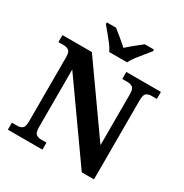

<svg xmlns="http://www.w3.org/2000/svg" viewBox="-207 -1093 1203 1255"><g transform="rotate(30 394.0 -465.5)"><path d="M28 0V-53H70Q91 -53 106 -64Q121 -75 121 -118V-600Q121 -640 105.5 -650.5Q90 -661 70 -661H28V-714H250L603 -215V-600Q603 -640 587.5 -650.5Q572 -661 552 -661H510V-714H771V-661H729Q708 -661 693 -650Q678 -639 678 -596V0H586L196 -551V-118Q196 -75 211 -64Q226 -53 247 -53H289V0ZM348 -771Q338 -794 317.5 -820.5Q297 -847 275.5 -873Q254 -899 238 -918V-931H307Q328 -915 360.5 -888Q393 -861 415 -841Q430 -855 450 -871.5Q470 -888 490 -904Q510 -920 524 -931H593V-918Q578 -899 556 -873Q534 -847 514 -820.5Q494 -794 483 -771Z"/></g></svg>

Font: Noto Serif Tibetan
Style: Bold
Weight: 700
Designer: Monotype Design Team
Foundry: Monotype Imaging Inc.
Version: Version 2.103; ttfautohint (v1.8.4.7-5d5b)